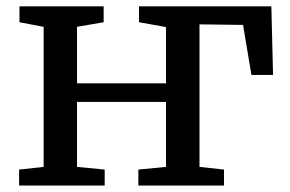

<svg xmlns="http://www.w3.org/2000/svg" viewBox="-20 -575 899 595"><path d="M39.2 0V-49.5L115.2 -57.8V-491.9L40.3 -506.1V-555.3H301.2V-506.1L218.7 -491.9V-316.8H494.4V-491.2L410.8 -506.1V-555.3H820.9L826.2 -342.7H759.2L733.2 -497.8L598.2 -499.5V-57.8L674.2 -49.5V0H408.7V-49.5L494.4 -57.8V-259.2H218.7V-57.8L304.4 -49.5V0Z"/></svg>

Font: Merriweather 7pt Light
Style: Regular
Weight: 300
Designer: Eben Sorkin
Foundry: Eben Sorkin
Version: Version 2.200;gftools[0.9.31]